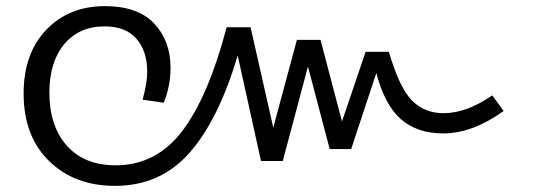

<svg xmlns="http://www.w3.org/2000/svg" viewBox="-20 -593 1773 626"><path d="M1585 -282 1622 -231Q1520 -158 1425 -158Q1340 -158 1287 -204.5Q1234 -251 1207 -355L1125 -107H1055L984 -376L902 -68H831L755 -412Q693 -203 598 -95Q503 13 355 13Q223 13 140 -68Q57 -149 57 -288Q57 -419 131 -496Q205 -573 322 -573Q429 -573 482.5 -516.5Q536 -460 536 -372Q536 -313 514 -258L445 -268Q460 -322 460 -359Q460 -426 425 -466.5Q390 -507 321 -507Q238 -507 189.5 -449Q141 -391 141 -291Q141 -182 198 -118Q255 -54 357 -54Q489 -54 574 -165.5Q659 -277 719 -504H797L871 -177L948 -463H1025L1095 -197L1172 -424H1248Q1282 -307 1323 -265.5Q1364 -224 1426 -224Q1501 -224 1585 -282Z"/></svg>

Font: FiraGO Book
Style: Regular
Weight: 350
Designer: bBox Type
Foundry: bBox Type GmbH
Version: Version 1.001;PS 001.001;hotconv 1.0.88;makeotf.lib2.5.64775